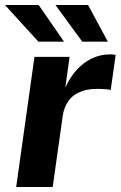

<svg xmlns="http://www.w3.org/2000/svg" viewBox="-38 -743 480 763"><path d="M26.3 0 99 -517H238.6L221.5 -394.6Q239 -434.1 265.5 -463.8Q292 -493.6 326.2 -510.3Q360.4 -527 400.6 -527Q407.5 -527 413.3 -526.3Q419 -525.6 421.5 -523.9L401.9 -384.9Q398.1 -386.8 392.4 -387.4Q386.7 -388 381.9 -388.4Q325.7 -393.5 289.8 -381.3Q253.9 -369.1 235.2 -343.4Q216.4 -317.7 211.3 -283L171.5 0ZM114.4 -577.5 -18.2 -723H115.7L216.5 -577.5ZM288.8 -577.5 182.5 -723H312.1L390.6 -577.5Z"/></svg>

Font: Public Sans Thin
Style: Italic
Weight: 100
Italic angle: -8°
Designer: The Public Sans project authors (U.S. Web Design System). Libre Franklin designed by Pablo Impallari and Rodrigo Fuenzal
Version: Version 2.000